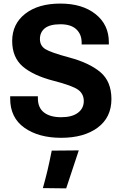

<svg xmlns="http://www.w3.org/2000/svg" viewBox="-20 -745 665 1058"><path d="M36.1 -201.9V-214.6H188.7V-203.6Q188.7 -151.4 222.5 -125.2Q256.3 -99.1 316.9 -99.1Q377.2 -99.1 409.4 -123.5Q441.7 -147.9 441.7 -188.2Q441.7 -227.3 411 -250Q380.4 -272.7 276.1 -299.6Q164.3 -328.4 105.8 -378.3Q47.4 -428.2 47.1 -518.8Q47.1 -613 119 -669.2Q190.9 -725.3 312.5 -725.3Q433.6 -725.3 506.7 -667.1Q579.8 -608.9 579.8 -512.2V-500H429.9V-510.5Q429.9 -555.9 400.5 -583.6Q371.1 -611.3 313 -611.3Q254.9 -611.3 227.4 -589.5Q200 -567.6 200 -530Q200 -493.4 229.4 -474.6Q258.8 -455.8 362.5 -428Q472.7 -398.4 533.2 -347.3Q593.8 -296.1 594 -199.2Q594 -97.9 518.2 -41.7Q442.4 14.4 317.1 14.4Q192.9 14.4 114.5 -41Q36.1 -96.4 36.1 -201.9ZM216.3 291.5Q231.7 236.3 241.3 195.8Q251 155.3 265.1 85L414.1 83.7L344.7 293Z"/></svg>

Font: RobotoFlex
Style: Regular
Weight: 400
Designer: Berlow after Robertson
Foundry: Google
Version: Version 2.136